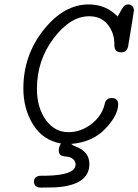

<svg xmlns="http://www.w3.org/2000/svg" viewBox="-20 -639 622 863"><path d="M85 -241.2Q85 -390.1 176 -504.6Q267.1 -619.1 378.9 -619.1Q456.1 -619.1 508.8 -564.9Q527.8 -600.1 535.9 -609.6Q543.9 -619.1 556.2 -619.1Q567.4 -619.1 574.7 -611.6Q582 -604 582 -592.8Q582 -586.9 557.1 -438Q557.1 -437 556.6 -433.6Q556.2 -430.2 555.7 -428.5Q555.2 -426.8 553.5 -422.9Q551.8 -418.9 550.8 -417Q549.8 -415 547.4 -412.1Q544.9 -409.2 542 -407.5Q539.1 -405.8 534.4 -404.8Q529.8 -403.8 524.9 -403.8Q494.1 -403.8 494.1 -435.1V-444.8Q492.2 -495.6 462.6 -530.8Q433.1 -565.9 380.9 -565.9Q295.9 -565.9 220.9 -466.6Q146 -367.2 146 -240.2Q146 -156.2 185.5 -100.6Q225.1 -44.9 288.1 -44.9Q342.3 -44.9 389.6 -80.6Q437 -116.2 450.2 -169.9Q456.1 -197.8 480 -198.2H482.9Q510.7 -198.2 511.2 -170.9Q511.2 -121.1 453.6 -60.5Q396 0 300.8 7.8Q306.6 14.6 318.8 19Q381.8 42 381.8 98.1Q381.8 193.4 230 203.1Q210 204.1 169.9 204.1H164.1Q133.3 204.1 132.8 178.2Q132.8 151.4 165 150.9H184.1Q320.3 148.9 319.8 100.1Q319.8 86.9 309.3 76.9Q298.8 66.9 279.8 64.9Q278.8 64.9 274.9 64.5Q271 64 267.6 63.5Q264.2 63 259.5 61.5Q254.9 60.1 252 57.6Q249 55.2 246.6 50Q244.1 44.9 244.1 38.1Q244.1 21 253.9 5.9Q172.9 -8.3 128.9 -78.9Q85 -149.4 85 -241.2Z"/></svg>

Font: CMU Typewriter Text
Style: LightOblique
Weight: 200
Italic angle: -9.46001°
Version: Version 0.7.0